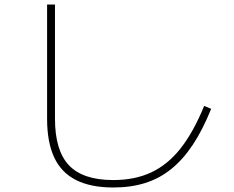

<svg xmlns="http://www.w3.org/2000/svg" viewBox="-20 -790 1040 852"><path d="M483 42Q383 42 317.5 9Q252 -24 220.5 -91.5Q189 -159 189 -263V-770H224V-263Q224 -122 286 -56.5Q348 9 483 9Q578 9 651 -25Q724 -59 781 -131Q838 -203 886 -320L917 -307Q880 -215 836.5 -149Q793 -83 740.5 -40.5Q688 2 624.5 22Q561 42 483 42Z"/></svg>

Font: M PLUS 1 Thin ExtraLight
Style: Regular
Weight: 250
Version: Version 1.001